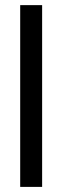

<svg xmlns="http://www.w3.org/2000/svg" viewBox="-20 -732 244 752"><path d="M145 0H59.1V-711.9H145Z"/></svg>

Font: Creato Display
Style: Regular
Weight: 400
Version: Version 1.000